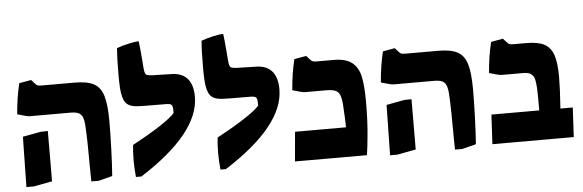

<svg xmlns="http://www.w3.org/2000/svg" viewBox="-49 -912 3289 1084"><g transform="rotate(-5 1595.5 -370.5)"><path d="M428 -49Q428 -214 423 -301Q421 -335 413.5 -353Q406 -371 390 -378Q374 -385 343 -385H116Q100 -385 45 -402Q52 -494 72 -576L140 -588L158 -568Q167 -557 174.5 -554.5Q182 -552 202 -552H382Q455 -552 492.5 -531.5Q530 -511 545 -461.5Q560 -412 560 -317Q560 -250 557 -161Q554 -72 549 -8L471 12H429Q429 -25 428 -49ZM66 -273 168 -292 209 -293 208 -8 103 12H61Z M677 -85Q677 -136 682 -173Q779 -225 842 -266.5Q905 -308 925 -332Q926 -356 923.5 -367Q921 -378 913.5 -382Q906 -386 889 -386Q740 -386 715 -389Q675 -393 657.5 -417.5Q640 -442 636 -499Q634 -535 634 -570Q634 -665 639 -725Q668 -736 707 -744.5Q746 -753 764 -753Q768 -729 775 -643L778 -602Q780 -580 783.5 -571Q787 -562 795.5 -559Q804 -556 825 -555L864 -554Q892 -554 940 -552Q996 -549 1024.5 -514Q1053 -479 1053 -414Q1053 -208 713 9H682Q677 -44 677 -85Z M1156 -85Q1156 -136 1161 -173Q1258 -225 1321 -266.5Q1384 -308 1404 -332Q1405 -356 1402.5 -367Q1400 -378 1392.5 -382Q1385 -386 1368 -386Q1219 -386 1194 -389Q1154 -393 1136.5 -417.5Q1119 -442 1115 -499Q1113 -535 1113 -570Q1113 -665 1118 -725Q1147 -736 1186 -744.5Q1225 -753 1243 -753Q1247 -729 1254 -643L1257 -602Q1259 -580 1262.5 -571Q1266 -562 1274.5 -559Q1283 -556 1304 -555L1343 -554Q1371 -554 1419 -552Q1475 -549 1503.5 -514Q1532 -479 1532 -414Q1532 -208 1192 9H1161Q1156 -44 1156 -85Z M1599 -167H1888Q1888 -204 1882 -300Q1879 -335 1871 -353Q1863 -371 1844.5 -378Q1826 -385 1790 -385H1675Q1659 -385 1604 -402Q1611 -494 1631 -576L1699 -588L1717 -568Q1726 -557 1733.5 -554.5Q1741 -552 1761 -552H1851Q1920 -552 1955 -524.5Q1990 -497 2001.5 -444.5Q2013 -392 2013 -302Q2013 -188 2004 -102Q1999 -47 1992 0H1584Z M2489 -49Q2489 -214 2484 -301Q2482 -335 2474.5 -353Q2467 -371 2451 -378Q2435 -385 2404 -385H2177Q2161 -385 2106 -402Q2113 -494 2133 -576L2201 -588L2219 -568Q2228 -557 2235.5 -554.5Q2243 -552 2263 -552H2443Q2516 -552 2553.5 -531.5Q2591 -511 2606 -461.5Q2621 -412 2621 -317Q2621 -250 2618 -161Q2615 -72 2610 -8L2532 12H2490Q2490 -25 2489 -49ZM2127 -273 2229 -292 2270 -293 2269 -8 2164 12H2122Z M2712 -167H2983V-237Q2983 -264 2982 -288Q2980 -324 2975.5 -343Q2971 -362 2956.5 -373.5Q2942 -385 2911 -385H2790Q2774 -385 2719 -402Q2726 -494 2746 -576L2814 -588L2832 -568Q2841 -557 2848.5 -554.5Q2856 -552 2876 -552H2944Q3010 -552 3045.5 -533Q3081 -514 3096 -470Q3111 -426 3111 -344Q3111 -281 3103 -167H3173L3164 0H2703Z"/></g></svg>

Font: Suez One
Style: Regular
Weight: 400
Designer: Michal Sahar
Foundry: Hagilda
Version: Version 1.001